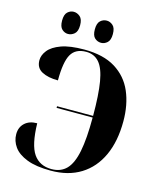

<svg xmlns="http://www.w3.org/2000/svg" viewBox="-134 -1016 934 1121"><g transform="rotate(15 333.5 -455.5)"><path d="M371 -787Q349 -787 332.5 -802Q316 -817 316 -854Q316 -891 332.5 -906Q349 -921 371 -921Q391 -921 408 -906Q425 -891 425 -854Q425 -817 408 -802Q391 -787 371 -787ZM171 -787Q151 -787 134.5 -802Q118 -817 118 -854Q118 -891 134.5 -906Q151 -921 171 -921Q192 -921 209.5 -906Q227 -891 227 -854Q227 -817 209.5 -802Q192 -787 171 -787ZM280 10Q191 10 136 -11.5Q81 -33 56 -68Q31 -103 31 -144Q31 -186 58.5 -211.5Q86 -237 133 -237Q136 -107 173 -53.5Q210 0 282 0Q338 0 372 -35Q406 -70 421.5 -147.5Q437 -225 437 -353H219V-363H437Q437 -491 424 -568Q411 -645 381 -679.5Q351 -714 302 -714Q238 -714 211.5 -668Q185 -622 185 -510Q125 -510 87.5 -530Q50 -550 50 -596Q50 -627 73.5 -656.5Q97 -686 149 -705Q201 -724 288 -724Q404 -724 476.5 -679Q549 -634 582.5 -556Q616 -478 616 -378Q616 -257 576 -170Q536 -83 461 -36.5Q386 10 280 10Z"/></g></svg>

Font: Noto Serif Display SemiCondensed ExtraBold
Style: Regular
Weight: 800
Width: 4
Designer: Monotype Design Team
Foundry: Monotype Imaging Inc.
Version: Version 2.009